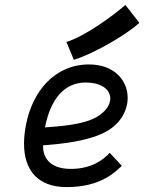

<svg xmlns="http://www.w3.org/2000/svg" viewBox="-20 -763 592 788"><path d="M252.4 -590.8 283.2 -517.6C354 -538.1 495.6 -616.7 551.8 -669.4L494.6 -742.7C436.5 -691.9 323.2 -611.8 252.4 -590.8ZM164.6 -240.2C188.5 -362.8 248.5 -424.3 331.5 -424.3C397.9 -424.3 432.6 -394.5 432.6 -358.9C432.6 -333.5 415 -305.7 378.4 -283.7C322.8 -250.5 220.7 -244.1 164.6 -240.2ZM345.2 -498.5C207 -498.5 114.3 -391.6 86.9 -252C81.5 -224.1 78.6 -197.8 78.6 -173.8C78.6 -64.5 134.8 4.9 253.9 4.9C397 4.9 455.6 -60.5 480 -82.5L430.2 -135.7C406.2 -109.4 357.9 -69.8 270.5 -69.8C175.8 -69.8 156.7 -126 156.7 -161.1V-166.5C227.1 -171.9 349.6 -182.6 424.3 -228C477.5 -260.7 503.9 -312 503.9 -361.3C503.9 -432.1 450.2 -498.5 345.2 -498.5Z"/></svg>

Font: Fantasque Sans Mono
Style: RegItalic
Weight: 400
Italic angle: -11°
Monospace: yes
Designer: Jany Belluz
Version: Version 1.6.3